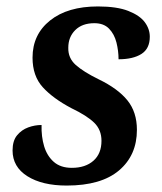

<svg xmlns="http://www.w3.org/2000/svg" viewBox="-20 -566 503 596"><path d="M187 10Q111 10 65 -19Q19 -48 19 -99Q19 -129 33 -146Q47 -163 67.5 -170.5Q88 -178 109 -178Q108 -142 117 -112Q126 -82 147 -63.5Q168 -45 203 -45Q245 -45 270 -67Q295 -89 295 -129Q295 -163 272.5 -185Q250 -207 202 -230Q145 -260 113 -295Q81 -330 81 -387Q81 -459 135.5 -502.5Q190 -546 284 -546Q343 -546 378.5 -532Q414 -518 429.5 -497Q445 -476 445 -452Q445 -415 419 -398.5Q393 -382 348 -382Q348 -408 341.5 -434Q335 -460 318.5 -477Q302 -494 273 -494Q235 -494 213.5 -472.5Q192 -451 192 -418Q191 -386 215 -364.5Q239 -343 286 -320Q346 -291 375.5 -254.5Q405 -218 405 -163Q405 -84 349.5 -37Q294 10 187 10Z"/></svg>

Font: Noto Serif SemiCondensed SemiBold
Style: Italic
Weight: 600
Width: 4
Italic angle: -12°
Designer: Monotype Design Team
Foundry: Monotype Imaging Inc.
Version: Version 2.014; ttfautohint (v1.8.4.7-5d5b)